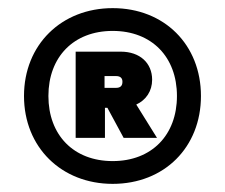

<svg xmlns="http://www.w3.org/2000/svg" viewBox="-20 -733 554 472"><path d="M39 -497C39 -371 131 -281 257 -281C384 -281 474 -371 474 -497C474 -623 384 -713 257 -713C131 -713 39 -623 39 -497ZM99 -497C99 -593 161 -657 257 -657C353 -657 415 -593 415 -497C415 -401 353 -337 257 -337C161 -337 99 -401 99 -497ZM238 -394V-468H244L284 -394H366L315 -476C339 -487 354 -509 354 -537C354 -578 324 -606 277 -606H166V-394ZM265 -546C276 -546 281 -541 281 -532C281 -522 276 -517 265 -517H237V-546Z"/></svg>

Font: Poppins
Style: Bold
Weight: 700
Designer: Ninad Kale (Devanagari), Jonny Pinhorn (Latin)
Foundry: Indian Type Foundry
Version: 4.004